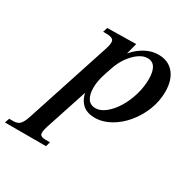

<svg xmlns="http://www.w3.org/2000/svg" viewBox="-312 -611 1032 1044"><g transform="rotate(30 203.5 -88.5)"><path d="M-148 280 -138 251H-112Q-86 251 -72 237Q-58 223 -46 187L127 -342Q141 -384 133 -399Q125 -414 89 -414H68L77 -443L257 -446L229 -337L204 -325Q240 -389 290 -423Q340 -457 392 -457Q454 -457 489 -415Q524 -373 524 -300Q524 -241 502 -185Q480 -129 442.5 -84Q405 -39 357.5 -12.5Q310 14 261 14Q195 14 166 -33.5Q137 -81 148 -155L168 -136L62 187Q50 225 56 238Q62 251 91 251H118L110 280ZM239 -33Q269 -33 300 -57.5Q331 -82 356.5 -123Q382 -164 397 -214.5Q412 -265 412 -316Q412 -362 396.5 -386.5Q381 -411 350 -411Q323 -411 295.5 -391.5Q268 -372 244.5 -339.5Q221 -307 207 -265L192 -221Q174 -168 174 -125Q174 -82 190 -57.5Q206 -33 239 -33Z"/></g></svg>

Font: Baskervville SemiBold
Style: Italic
Weight: 600
Italic angle: -18°
Version: Version 1.100